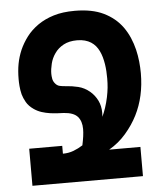

<svg xmlns="http://www.w3.org/2000/svg" viewBox="-53 -787 708 834"><g transform="rotate(-5 301.0 -370.5)"><path d="M54.7 -161.6H198.7V-127.4Q223.6 -127.4 245.1 -135.5Q266.6 -143.6 286.1 -156.2Q290.5 -176.8 293 -194.6Q295.4 -212.4 295.4 -226.6Q295.4 -260.7 278.1 -280.5Q260.7 -300.3 217.8 -303.2Q206.5 -303.7 190.9 -304.4Q175.3 -305.2 158 -307.6Q140.6 -310.1 122.8 -315.7Q105 -321.3 89.4 -332Q67.9 -346.7 57.4 -365.2Q46.9 -383.8 42.5 -399.9Q40 -409.2 38.6 -418.7Q37.1 -428.2 36.4 -437Q35.6 -445.8 35.4 -453.4Q35.2 -460.9 35.2 -465.8Q35.2 -502.4 40.8 -532.7Q46.4 -563 59.1 -592.8Q71.8 -621.6 92 -648.4Q112.3 -675.3 143.1 -696.8Q172.9 -717.3 211.7 -729.2Q250.5 -741.2 303.7 -741.2Q378.9 -741.2 429.2 -716.8Q479.5 -692.4 510.3 -649.9Q526.4 -627.4 537.4 -601.8Q548.3 -576.2 554.7 -549.8Q561 -523.4 563.7 -497.1Q566.4 -470.7 566.4 -446.3Q566.4 -344.7 525.9 -264.6Q505.9 -225.1 474.4 -188.5Q442.9 -151.9 400.4 -127.4H536.6V0H54.7ZM383.3 -272Q391.1 -288.1 398.2 -309.3Q405.3 -330.6 410.6 -355.5Q415 -377 417 -396Q418.9 -415 418.9 -437Q418.9 -451.7 418 -467.5Q417 -483.4 414.6 -499Q412.1 -514.6 408 -529.5Q403.8 -544.4 397.5 -557.1Q391.6 -569.3 383.1 -579.6Q374.5 -589.8 363 -597.2Q351.6 -604.5 336.7 -608.6Q321.8 -612.8 302.7 -612.8Q267.6 -612.8 243.4 -599.6Q219.2 -586.4 205.1 -565.9Q190.4 -545.4 184.6 -521.2Q178.7 -497.1 178.7 -477.5Q178.7 -467.3 180.7 -456.3Q182.6 -445.3 189.5 -436.5Q198.2 -424.8 210.2 -422.1Q222.2 -419.4 236.3 -418.5Q263.2 -417 290.3 -410.4Q317.4 -403.8 340.8 -384.3Q360.8 -367.2 372.6 -343.3Q384.3 -319.3 384.3 -290.5Q384.3 -285.6 384 -281Q383.8 -276.4 383.3 -272Z"/></g></svg>

Font: Hack
Style: Bold
Weight: 700
Monospace: yes
Designer: Christopher Simpkins
Foundry: Christopher Simpkins
Version: Version 2.017